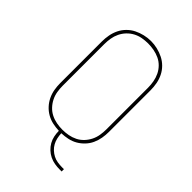

<svg xmlns="http://www.w3.org/2000/svg" viewBox="-263 -853 1125 1125"><g transform="rotate(45 300.0 -290.5)"><path d="M455 165Q433 165 412 161.5Q391 158 371.5 148.5Q352 139 336 124Q320 109 309.5 90.5Q299 72 294.5 50.5Q290 29 290 8Q263 7 237.5 1.5Q212 -4 189 -17Q166 -30 148 -49.5Q130 -69 118.5 -93Q107 -117 102.5 -143Q98 -169 98 -195V-540Q98 -567 103 -594Q108 -621 120 -645.5Q132 -670 151.5 -689.5Q171 -709 195 -721Q219 -733 246 -739.5Q273 -746 300 -746Q327 -746 354 -739.5Q381 -733 405 -721Q429 -709 448.5 -689.5Q468 -670 480 -645.5Q492 -621 497 -594Q502 -567 502 -540V-195Q502 -169 497.5 -143Q493 -117 482 -93Q471 -69 452.5 -49.5Q434 -30 411.5 -17Q389 -4 363 1.5Q337 7 310 8Q311 27 315 45.5Q319 64 328 80.5Q337 97 351 110Q365 123 381.5 131.5Q398 140 417 143Q436 146 455 146H470V165ZM300 -11Q324 -11 348.5 -15.5Q373 -20 395 -31Q417 -42 434 -60Q451 -78 462 -100Q473 -122 477 -146.5Q481 -171 481 -195V-540Q481 -565 476.5 -589.5Q472 -614 461.5 -636Q451 -658 433.5 -676Q416 -694 393.5 -704.5Q371 -715 346.5 -719.5Q322 -724 298 -724Q273 -724 249 -719.5Q225 -715 203.5 -703.5Q182 -692 165 -674Q148 -656 137.5 -634Q127 -612 123 -588Q119 -564 119 -540V-195Q119 -171 123 -146.5Q127 -122 138 -100Q149 -78 166 -60Q183 -42 205 -31Q227 -20 251.5 -15.5Q276 -11 300 -11Z"/></g></svg>

Font: Iosevka Slab Thin Extended
Style: Regular
Weight: 100
Width: 7
Monospace: yes
Designer: Belleve Invis
Foundry: Belleve Invis
Version: Version 11.1.1; ttfautohint (v1.8.3)